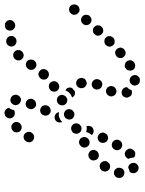

<svg xmlns="http://www.w3.org/2000/svg" viewBox="84 -692 631 838"><g transform="rotate(-90 399.0 -273.5)"><path d="M483 16Q477 23 467 22H466Q462 22 458 21Q454 19 451 16Q447 13 446 8Q444 4 444 0Q444 -10 451 -16Q458 -23 467 -23H468Q472 -22 476 -21Q480 -19 483 -16Q485 -14 486 -12Q487 -11 488 -9Q489 -7 489 -5Q490 -4 490 -3Q490 -1 490 0Q490 10 483 16ZM91 -28Q88 -29 86 -29Q80 -26 74 -24Q71 -23 68 -23Q67 -22 66 -21Q65 -20 65 -18Q62 -15 62 -10Q61 -6 62 -1Q63 3 66 7Q68 10 72 13Q73 13 73 13Q81 18 90 16Q99 13 104 5Q106 1 107 -3Q107 -8 106 -12Q105 -16 102 -20Q100 -23 96 -26Q96 -26 95 -26Q93 -27 91 -28ZM130 -4Q130 -4 130 -4Q130 -4 130 -4Q133 -1 138 1Q142 2 146 2Q151 2 155 0Q159 -2 162 -5V-6Q169 -13 169 -22Q168 -31 161 -37Q158 -41 154 -42Q150 -44 145 -44Q141 -43 137 -42Q133 -40 130 -36H129Q127 -34 126 -32Q125 -30 124 -28Q127 -23 128 -18Q130 -11 130 -4ZM550 -8Q553 -12 554 -16Q555 -20 554 -25Q554 -29 551 -33Q547 -41 537 -43Q528 -46 520 -41V-40Q516 -38 513 -34Q511 -31 510 -26Q509 -22 509 -18Q510 -13 512 -9Q517 -1 526 1Q535 3 543 -2H544Q548 -5 550 -8ZM412 -13Q407 -13 403 -15Q399 -17 397 -21Q394 -25 393 -29L392 -30Q390 -39 395 -47Q399 -55 408 -57Q412 -58 417 -58Q421 -57 425 -55Q429 -53 432 -49Q435 -46 436 -42V-41Q437 -39 437 -37Q437 -36 437 -34Q436 -33 435 -32Q428 -26 425 -17Q424 -16 424 -15Q423 -14 422 -14Q421 -13 420 -13Q416 -12 412 -13ZM607 -53Q609 -57 610 -62Q610 -66 608 -70Q607 -75 604 -78Q598 -85 589 -86Q579 -86 572 -80Q568 -77 566 -73Q564 -69 564 -64Q564 -60 565 -55Q567 -51 570 -48Q576 -41 585 -40Q594 -40 601 -46H602Q605 -49 607 -53ZM81 -82Q76 -90 66 -91Q57 -92 50 -87Q42 -81 41 -72V-71Q40 -62 45 -54Q51 -47 60 -46Q69 -44 77 -50Q84 -56 85 -65V-66Q87 -75 81 -82ZM163 -71Q165 -62 174 -58Q182 -53 191 -56Q200 -58 204 -66L205 -67Q209 -75 207 -84Q204 -93 196 -98Q188 -102 179 -100Q170 -97 165 -89V-88Q160 -80 163 -71ZM399 -94Q395 -102 398 -111L399 -112Q402 -120 411 -124Q419 -128 428 -124Q437 -121 440 -112Q444 -104 440 -95V-94Q439 -90 435 -87Q432 -84 428 -82Q426 -81 425 -81Q423 -80 421 -80Q420 -80 419 -80Q417 -81 414 -81Q414 -81 413 -81Q412 -81 411 -82Q402 -85 399 -94ZM660 -111Q660 -120 653 -127Q650 -130 646 -132Q641 -133 637 -133Q632 -133 628 -131Q624 -130 621 -127V-126Q614 -119 614 -110Q614 -101 621 -94Q624 -91 628 -89Q632 -88 637 -88Q641 -88 645 -89Q649 -91 653 -94V-95Q660 -102 660 -111ZM114 -125Q115 -130 114 -134Q114 -139 111 -142Q109 -146 106 -149Q98 -155 89 -153Q80 -152 74 -145L73 -144Q71 -140 70 -136Q68 -132 69 -127Q70 -123 72 -119Q74 -115 78 -112Q85 -107 94 -108Q104 -109 109 -117L110 -118Q113 -121 114 -125ZM195 -132Q198 -123 206 -119Q215 -115 223 -118Q232 -121 236 -130L237 -131Q241 -139 237 -148Q234 -156 226 -160Q218 -164 209 -161Q200 -158 196 -150V-149Q192 -141 195 -132ZM706 -153Q707 -157 707 -162Q707 -166 705 -170Q703 -174 700 -177Q693 -184 684 -183Q674 -183 668 -176V-175Q665 -172 663 -168Q661 -164 662 -159Q662 -155 664 -151Q666 -147 669 -144Q676 -137 685 -138Q694 -138 701 -145V-146Q704 -149 706 -153ZM429 -155Q433 -147 441 -144Q450 -140 459 -144Q467 -148 470 -157L471 -158Q474 -167 470 -175Q466 -183 457 -187Q448 -190 440 -186Q431 -182 428 -173Q425 -164 429 -155ZM163 -178Q164 -188 158 -195Q155 -198 151 -200Q147 -202 143 -203Q138 -203 134 -202Q130 -201 126 -198L125 -197Q118 -191 117 -182Q117 -173 122 -165Q128 -158 138 -157Q147 -157 154 -162L155 -163Q162 -169 163 -178ZM243 -212Q242 -212 241 -213Q241 -212 241 -211Q239 -202 233 -194Q231 -191 228 -188Q229 -186 232 -184Q234 -183 236 -182Q244 -178 253 -181Q262 -184 266 -192V-193Q268 -197 268 -202Q269 -206 267 -210Q267 -211 267 -211Q267 -211 267 -211Q264 -211 261 -210Q252 -209 243 -212ZM752 -205Q753 -209 753 -214Q753 -218 751 -222Q749 -226 746 -229Q739 -235 729 -235Q720 -234 714 -227L713 -226Q710 -223 709 -219Q707 -215 708 -210Q708 -206 710 -202Q712 -198 715 -195Q722 -189 732 -189Q741 -190 747 -197H748Q751 -201 752 -205ZM219 -216Q221 -225 216 -233Q211 -241 202 -243Q193 -245 185 -240L184 -239Q176 -234 174 -225Q172 -216 177 -208Q182 -200 191 -198Q200 -196 208 -201L209 -202Q217 -207 219 -216ZM433 -229Q432 -234 433 -238Q434 -242 436 -246Q439 -250 442 -252Q446 -255 451 -256Q455 -256 459 -256Q464 -255 467 -252Q471 -250 474 -246Q476 -242 477 -238V-237Q478 -233 477 -228Q476 -224 474 -220Q471 -216 467 -214Q464 -212 459 -211Q458 -210 456 -210Q455 -210 454 -210Q453 -210 452 -210Q445 -211 440 -216Q434 -221 433 -229ZM278 -249Q281 -258 277 -266Q272 -274 264 -277Q255 -280 246 -275Q237 -271 235 -262Q232 -253 236 -245Q241 -236 249 -234Q258 -231 267 -235V-236Q276 -240 278 -249ZM798 -266Q798 -275 791 -282Q783 -288 774 -287Q765 -286 759 -279L758 -278Q752 -271 753 -262Q754 -253 761 -247Q764 -244 768 -242Q773 -241 777 -241Q782 -242 786 -244Q790 -246 793 -249V-250Q799 -257 798 -266ZM406 -262H405Q401 -263 397 -267Q394 -270 392 -274Q396 -275 400 -277L401 -278Q409 -281 414 -288Q420 -295 423 -303Q431 -299 434 -292Q437 -284 434 -276Q434 -275 434 -275Q434 -274 433 -273Q432 -272 431 -272Q424 -267 420 -262Q416 -261 413 -261Q409 -261 406 -262ZM340 -280Q343 -289 339 -297Q335 -305 326 -308Q317 -311 309 -307H308Q300 -302 297 -293Q294 -285 298 -276Q302 -268 311 -265Q320 -262 328 -266L329 -267Q337 -271 340 -280ZM402 -311Q405 -320 401 -328Q397 -336 388 -339Q379 -342 371 -338H370Q362 -333 359 -325Q356 -316 360 -307Q364 -299 373 -296Q382 -293 390 -297L391 -298Q399 -302 402 -311ZM285 -337V-338Q289 -346 298 -349Q307 -352 315 -348Q321 -346 324 -341Q327 -337 328 -331Q322 -332 315 -332Q306 -331 299 -327H298Q291 -323 285 -317Q283 -322 283 -327Q283 -332 285 -337ZM463 -349Q464 -358 459 -366Q454 -374 445 -375Q435 -377 428 -371H427Q419 -366 418 -356Q416 -347 421 -340Q427 -332 436 -330Q445 -329 453 -334L454 -335Q461 -340 463 -349ZM314 -382Q317 -373 326 -369Q334 -365 343 -369Q352 -372 356 -380V-381Q360 -389 357 -398Q354 -407 345 -411Q337 -415 328 -412Q319 -409 315 -400V-399Q311 -391 314 -382ZM516 -399Q516 -408 509 -414Q502 -421 493 -421Q483 -420 477 -413H476Q470 -406 470 -397Q470 -387 477 -381Q484 -375 493 -375Q503 -375 509 -382L510 -383Q516 -389 516 -399ZM557 -449Q558 -453 557 -458Q556 -462 554 -466Q551 -470 548 -472Q540 -477 531 -475Q522 -473 516 -465Q513 -461 513 -456Q512 -452 513 -448Q514 -443 516 -440Q519 -436 523 -433Q530 -428 539 -430Q549 -432 554 -440V-441Q557 -445 557 -449ZM343 -444Q347 -436 355 -432Q364 -429 372 -433Q381 -436 384 -445L385 -446Q388 -454 385 -463Q381 -471 372 -475Q364 -478 355 -475Q347 -471 343 -462Q339 -453 343 -444ZM242 -459Q242 -463 242 -467Q241 -472 238 -475Q236 -479 232 -482Q224 -487 215 -485Q206 -483 201 -475L200 -474Q198 -471 197 -466Q196 -462 197 -457Q198 -453 200 -449Q203 -446 207 -443Q214 -438 224 -440Q233 -442 238 -450Q241 -454 242 -459ZM599 -508Q600 -517 593 -524Q587 -531 577 -531Q568 -531 561 -525V-524Q554 -518 554 -509Q553 -499 560 -493Q563 -489 567 -487Q571 -486 575 -485Q580 -485 584 -487Q588 -488 591 -491L592 -492Q599 -498 599 -508ZM283 -507Q285 -511 285 -516Q285 -518 285 -520Q285 -522 284 -525Q283 -527 282 -528Q281 -529 281 -530Q280 -531 279 -532Q276 -535 272 -537Q268 -539 264 -539Q259 -539 255 -538Q251 -536 248 -533H247Q240 -527 240 -517Q239 -508 245 -501Q252 -494 261 -494Q270 -493 277 -500H278Q281 -503 283 -507ZM368 -502Q376 -496 385 -497Q394 -499 399 -506Q405 -514 404 -523Q403 -524 403 -525Q402 -534 394 -539Q386 -544 377 -543Q368 -541 363 -533Q357 -526 359 -516Q359 -516 359 -516Q361 -507 368 -502ZM657 -527Q662 -534 660 -544Q659 -548 657 -552Q654 -555 650 -558Q647 -560 642 -561Q638 -562 633 -561H632Q623 -559 618 -551Q613 -543 615 -534Q617 -525 625 -520Q633 -515 642 -517H643Q652 -519 657 -527ZM723 -529Q730 -536 730 -545Q730 -554 723 -561Q716 -568 707 -567H706Q697 -567 690 -561Q684 -554 684 -545Q684 -536 690 -529Q697 -522 706 -522H707Q717 -523 723 -529ZM327 -524H326Q317 -523 310 -528Q302 -534 301 -543Q300 -552 306 -560Q311 -567 321 -568L322 -569Q331 -570 338 -564Q345 -559 347 -549Q345 -548 344 -546Q339 -538 337 -529Q337 -528 337 -527Q335 -526 332 -525Q330 -524 327 -524Z"/></g></svg>

Font: FRB American Cursive Guidelines Dotted Extrabold
Style: Bold Italic
Weight: 800
Italic angle: -25°
Version: Version 2.0;Modular Font Editor K font №1